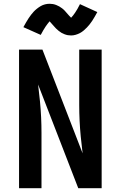

<svg xmlns="http://www.w3.org/2000/svg" viewBox="-20 -998 640 1018"><path d="M81 0V-735H205L418 -185L408 -275Q404 -317 402 -358.5Q400 -400 400 -441V-735H519V0H395L182 -550L192 -460Q196 -418 198 -376.5Q200 -335 200 -294V0ZM357 -810Q348 -810 339.5 -811.5Q331 -813 322 -816.5Q313 -820 306 -824Q299 -828 291 -834.5Q283 -841 277 -847Q271 -853 266 -859Q261 -865 254 -872.5Q247 -880 243 -885Q237 -878 232.5 -872Q228 -866 222 -857.5Q216 -849 209.5 -837.5Q203 -826 196 -813L104 -854Q111 -867 118 -879Q125 -891 131.5 -901Q138 -911 145 -920Q152 -929 159 -936.5Q166 -944 176 -952Q186 -960 196.5 -966Q207 -972 219 -975Q231 -978 243 -978Q252 -978 260.5 -976.5Q269 -975 278 -971.5Q287 -968 294 -964Q301 -960 309 -954Q317 -948 323 -941.5Q329 -935 334 -929Q339 -923 345.5 -916Q352 -909 357 -904Q363 -910 367.5 -916Q372 -922 378 -930.5Q384 -939 390.5 -950.5Q397 -962 404 -976L496 -934Q489 -921 482 -909Q475 -897 468.5 -887Q462 -877 455 -868.5Q448 -860 441 -852.5Q434 -845 424 -836.5Q414 -828 403.5 -822.5Q393 -817 381 -813.5Q369 -810 357 -810Z"/></svg>

Font: Zed Sans Extended
Style: Bold
Weight: 700
Width: 7
Designer: Belleve Invis
Foundry: Belleve Invis
Version: Version 1.0.0; ttfautohint (v1.8.4)